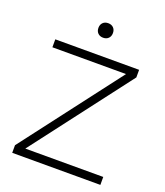

<svg xmlns="http://www.w3.org/2000/svg" viewBox="-152 -943 896 1044"><g transform="rotate(20 296.5 -420.5)"><path d="M553 -46V0H43V-44L478 -614H52V-660H537V-616L102 -46ZM335 -799Q335 -780 323.5 -768.5Q312 -757 293 -757Q274 -757 262.5 -768.5Q251 -780 251 -799Q251 -818 262.5 -829.5Q274 -841 293 -841Q312 -841 323.5 -829.5Q335 -818 335 -799Z"/></g></svg>

Font: Work Sans Light
Style: Regular
Weight: 300
Designer: Wei Huang
Foundry: Wei Huang
Version: Version 1.500